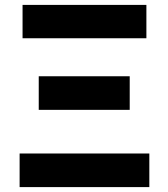

<svg xmlns="http://www.w3.org/2000/svg" viewBox="-20 -763 687 783"><path d="M60 0V-137H589V0ZM138 -315V-452H509V-315ZM72 -607V-743H577V-607Z"/></svg>

Font: Noto Sans TC ExtraBold
Style: Regular
Weight: 800
Designer: Ryoko NISHIZUKA  (kana, bopomofo & ideographs); Paul D. Hunt (Latin, Greek & Cyrillic); Sandoll Communications , Soo-you
Foundry: Adobe
Version: Version 2.004-H2;hotconv 1.0.118;makeotfexe 2.5.65603